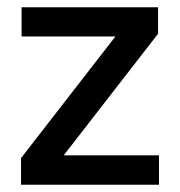

<svg xmlns="http://www.w3.org/2000/svg" viewBox="-20 -509 496 529"><path d="M418 -81V0H38V-73.5L298 -408.5H39.5V-489H415.5V-416L155.5 -81Z"/></svg>

Font: Anek Gujarati Medium
Style: Regular
Weight: 500
Designer: Mrunmayee Ghaisas (Gujarati), Yesha Goshar (Latin)
Foundry: Ek Type
Version: Version 1.003